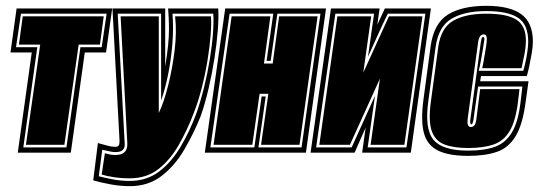

<svg xmlns="http://www.w3.org/2000/svg" viewBox="-20 -524 1849 659"><path d="M41 0 89 -344H16L37 -495H365L344 -344H271L223 0ZM60 -18H208L256 -362H329L346 -477H52L35 -362H108ZM69 -27 118 -371H45L58 -468H336L323 -371H250L201 -27Z M557 -495H729Q731 -465 727.5 -420Q724 -375 716 -323.5Q708 -272 696 -220.5Q684 -169 669 -126Q645 -66 612.5 -10.5Q580 45 534.5 80Q489 115 425 115Q393 115 358 108.5Q323 102 300 95L316 -33Q335 -28 349 -24Q363 -20 376 -20Q384 -20 387.5 -25Q391 -30 390 -46L366 -495H547V-295Q554 -339 557 -369Q560 -399 560 -424Q560 -444 559 -463Q558 -482 557 -495ZM425 97Q484 97 526.5 64.5Q569 32 600 -20.5Q631 -73 653 -132Q668 -174 680 -222.5Q692 -271 700 -319.5Q708 -368 711 -409.5Q714 -451 712 -477H572Q576 -426 571.5 -372Q567 -318 557 -268.5Q547 -219 533 -179V-477H384L408 -31Q409 -18 402 -10Q395 -2 376 -2Q367 -2 359 -4Q351 -6 331 -10L319 81Q338 86 366.5 91.5Q395 97 425 97ZM425 88Q396 88 370 84Q344 80 329 75L340 2Q348 4 356 6Q364 8 376 8Q419 8 417 -32L394 -468H525V-136Q543 -174 557.5 -232Q572 -290 579.5 -352.5Q587 -415 581 -468H704Q706 -444 703 -404.5Q700 -365 692.5 -318.5Q685 -272 673 -224.5Q661 -177 645 -136Q623 -78 593.5 -26.5Q564 25 523.5 56.5Q483 88 425 88Z M683 0 753 -495H1099L1030 0ZM702 -18H853L878 -193H892L867 -18H1015L1080 -477H932L909 -315H895L918 -477H768ZM713 -27 775 -468H908L886 -306H916L938 -468H1070L1008 -27H876L901 -202H871L846 -27Z M1046 0 1116 -495H1283L1275 -439L1301 -495H1459L1390 0H1223L1235 -86L1197 0ZM1065 -18H1187L1267 -195L1242 -18H1375L1440 -477H1311Q1294 -442 1277 -404.5Q1260 -367 1243 -329L1264 -477H1131ZM1076 -27 1138 -468H1254L1227 -275L1315 -468H1430L1368 -27H1252L1284 -254L1181 -27Z M1587 11Q1520 11 1483 -7.5Q1446 -26 1435 -67.5Q1424 -109 1433 -179L1458 -365Q1469 -444 1517.5 -474Q1566 -504 1649 -504Q1730 -504 1769.5 -475Q1809 -446 1809 -381Q1809 -364 1805 -341Q1801 -318 1796.5 -296.5Q1792 -275 1788 -263H1631L1628 -245H1794L1784 -173Q1774 -97 1750 -57Q1726 -17 1686 -3Q1646 11 1587 11ZM1587 -7Q1642 -7 1678.5 -20Q1715 -33 1737 -69.5Q1759 -106 1767 -176L1773 -227H1621L1605 -113Q1602 -97 1598 -97Q1593 -97 1594 -111L1630 -377Q1632 -389 1633.5 -393Q1635 -397 1638 -397Q1644 -397 1642 -385Q1641 -377 1637.5 -356Q1634 -335 1630 -313Q1626 -291 1623 -281H1776Q1779 -290 1783 -308Q1787 -326 1790 -346Q1793 -366 1793 -381Q1793 -440 1758 -463Q1723 -486 1649 -486Q1574 -486 1529.5 -459.5Q1485 -433 1475 -362L1450 -176Q1437 -81 1468 -44Q1499 -7 1587 -7ZM1587 -16Q1536 -16 1504.5 -28.5Q1473 -41 1461.5 -75.5Q1450 -110 1459 -176L1484 -361Q1493 -428 1535 -452.5Q1577 -477 1649 -477Q1721 -477 1753 -456Q1785 -435 1785 -385Q1785 -363 1779.5 -335Q1774 -307 1770 -290H1635Q1637 -297 1640.5 -317.5Q1644 -338 1647.5 -359Q1651 -380 1651 -390Q1651 -406 1640 -406Q1625 -406 1621 -379L1585 -115Q1582 -88 1596 -88Q1603 -88 1608 -93.5Q1613 -99 1615 -115L1628 -218H1763L1758 -176Q1750 -109 1729.5 -74.5Q1709 -40 1674 -28Q1639 -16 1587 -16Z"/></svg>

Font: Alumni Sans Collegiate One SC
Style: Italic
Weight: 400
Italic angle: -8°
Designer: Robert E. Leuschke
Foundry: Robert E. Leuschke
Version: Version 1.100